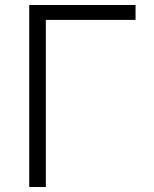

<svg xmlns="http://www.w3.org/2000/svg" viewBox="-20 -747 614 767"><path d="M521.5 -727.1V-667.5H163.1V0H96.7V-727.1Z"/></svg>

Font: Interop Light
Style: Regular
Weight: 300
Designer: Rasmus Andersson, Google, Jang Haemin
Foundry: jhaemin
Version: Version 1.007